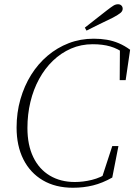

<svg xmlns="http://www.w3.org/2000/svg" viewBox="-20 -869 632 903"><path d="M323 14Q241 14 181.5 -21Q122 -56 90 -119.5Q58 -183 58 -269Q58 -339 76 -402Q94 -465 126.5 -517Q159 -569 204 -607Q249 -645 303.5 -666Q358 -687 421 -687Q454 -687 483 -682Q512 -677 539 -665.5Q566 -654 592 -635L571 -492H543L544 -642L567 -616Q535 -640 499 -650.5Q463 -661 416 -661Q361 -661 314 -640.5Q267 -620 229 -583.5Q191 -547 164 -497.5Q137 -448 123 -389.5Q109 -331 109 -267Q109 -187 136.5 -130Q164 -73 214.5 -43Q265 -13 332 -13Q371 -13 412 -23Q453 -33 491 -58L458 -29L508 -182H537L508 -34Q462 -8 417.5 3Q373 14 323 14ZM379 -739Q405 -759 430.5 -779.5Q456 -800 481 -819Q503 -836 513.5 -842.5Q524 -849 535 -849Q545 -849 551 -843Q557 -837 557 -828Q557 -817 547 -808.5Q537 -800 511 -786Q480 -771 449 -756Q418 -741 387 -725Z"/></svg>

Font: Source Serif 4 36pt Light
Style: Italic
Weight: 300
Italic angle: -12°
Designer: Frank Grießhammer
Foundry: Adobe Systems Incorporated
Version: Version 4.004;hotconv 1.0.116;makeotfexe 2.5.65601